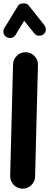

<svg xmlns="http://www.w3.org/2000/svg" viewBox="-25 -1050 293 1144"><path d="M108.4 74.2H109.9C129.4 74.2 146.5 67.4 161.6 53.2C176.3 39.1 183.6 22 184.1 1.5L201.2 -663.1V-665.5C201.2 -684.6 194.3 -701.7 180.2 -716.3C166 -731 148.9 -738.3 128.9 -738.8H126.5C106.9 -738.8 89.8 -731.9 75.7 -717.8C61 -703.6 53.2 -686.5 52.7 -666.5L35.6 -2V-0.5C35.6 19.5 42.5 36.6 56.6 51.3C70.8 65.9 87.9 73.7 108.4 74.2ZM13.2 -829.6C19.5 -825.7 26.4 -823.7 33.7 -823.7C39.6 -823.7 57.1 -824.2 67.4 -841.8L118.7 -926.3L178.7 -852.1C191.9 -835 206.5 -837.4 210 -837.4C218.8 -837.4 226.6 -839.8 233.4 -845.2C250.5 -858.4 247.6 -872.6 247.6 -876C247.6 -885.3 244.6 -893.1 239.3 -900.4L145.5 -1018.1C137.2 -1029.3 122.1 -1029.8 115.7 -1029.8C105.5 -1029.8 89.8 -1027.8 82 -1014.6L1 -882.8C-2.9 -876.5 -4.9 -870.1 -4.9 -862.8C-4.9 -856.9 -4.4 -840.8 13.2 -829.6Z"/></svg>

Font: Mikhak ExtraBold
Style: Regular
Weight: 800
Designer: Amin Abedi
Version: Version 3.2